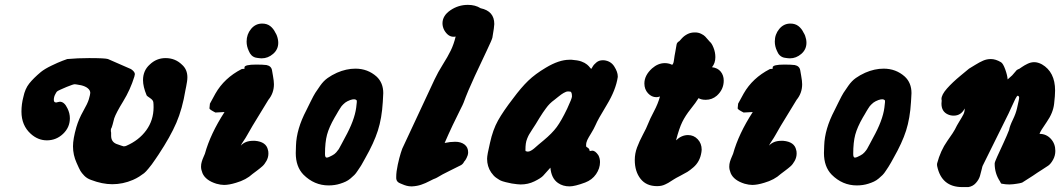

<svg xmlns="http://www.w3.org/2000/svg" viewBox="-20 -762 4318 782"><path d="M604.5 -345.7Q603.5 -354.5 590.8 -362.8Q578.1 -371.1 577.1 -374Q562.5 -409.2 562.5 -435.5Q562.5 -474.6 589.8 -499Q617.2 -525.4 654.3 -525.4Q693.4 -525.4 720.7 -499Q743.2 -479.5 743.2 -447.3Q743.2 -438.5 741.7 -429.2Q740.2 -419.9 738.3 -409.7Q736.3 -399.4 735.4 -395.5Q722.7 -318.4 698.2 -261.7Q673.8 -205.1 626 -132.8Q624 -129.9 612.8 -113.3Q601.6 -96.7 598.1 -92.3Q594.7 -87.9 584.5 -75.2Q574.2 -62.5 566.9 -56.6Q559.6 -50.8 547.4 -43Q535.2 -35.2 521.5 -29.3Q480.5 -11.7 437.5 -11.7Q396.5 -11.7 350.6 -29.3Q334 -35.2 323.2 -46.4Q312.5 -57.6 307.6 -65.9Q302.7 -74.2 292 -98.6Q277.3 -130.9 277.3 -166Q277.3 -196.3 291 -244.1Q300.8 -277.3 318.8 -309.1Q336.9 -340.8 341.8 -357.4Q347.7 -377.9 347.7 -383.8Q347.7 -388.7 344.7 -394.5Q333 -413.1 292 -418Q291 -418 288.1 -418.5Q285.2 -418.9 284.2 -418.9Q278.3 -418.9 252 -408.2Q245.1 -405.3 236.3 -401.4Q227.5 -397.5 224.1 -396Q220.7 -394.5 216.3 -392.1Q211.9 -389.6 210 -386.7Q208 -383.8 206.1 -379.9Q199.2 -368.2 199.2 -355.5Q199.2 -344.7 208 -344.7H210Q210.9 -344.7 215.8 -346.2Q220.7 -347.7 223.6 -347.7Q242.2 -347.7 254.9 -320.3Q264.6 -300.8 264.6 -280.3Q264.6 -243.2 236.8 -216.8Q209 -190.4 170.9 -190.4Q134.8 -190.4 105.5 -216.8Q67.4 -251 67.4 -307.6Q67.4 -337.9 75.2 -367.2Q82 -400.4 99.1 -421.9Q116.2 -443.4 146.5 -468.8Q162.1 -481.4 189.5 -494.6Q216.8 -507.8 234.9 -514.6Q252.9 -521.5 253.9 -521.5Q295.9 -525.4 342.8 -525.4Q408.2 -525.4 419.9 -521.5L513.7 -480.5Q529.3 -469.7 529.3 -460Q529.3 -458 527.3 -450.2Q510.7 -396.5 481.9 -349.6Q453.1 -302.7 445.3 -280.3Q441.4 -265.6 439 -255.9Q436.5 -246.1 435.1 -243.2Q433.6 -240.2 432.6 -238.3Q431.6 -236.3 431.6 -234.4Q431.6 -232.4 431.6 -226.6Q432.6 -224.6 432.6 -219.7V-209Q432.6 -184.6 454.1 -175.8Q481.4 -166 483.4 -166Q490.2 -166 494.1 -168Q545.9 -190.4 575.7 -231.4Q605.5 -272.5 605.5 -325.2Q605.5 -338.9 604.5 -345.7Z M1113.3 -587.9Q1113.3 -560.5 1092.3 -542.5Q1071.3 -524.4 1045.9 -524.4Q1042 -524.4 1038.1 -524.9Q1034.2 -525.4 1029.8 -525.9Q1025.4 -526.4 1021.5 -527.3Q1002 -532.2 993.2 -554.7Q984.4 -573.2 984.4 -592.8Q984.4 -622.1 1002.4 -644Q1020.5 -666 1047.9 -666Q1067.4 -666 1080.6 -655.8Q1093.8 -645.5 1101.6 -628.9Q1105.5 -623 1107.9 -616.2Q1110.4 -609.4 1111.8 -602.1Q1113.3 -594.7 1113.3 -587.9ZM857.4 -380.9Q893.6 -444.3 963.9 -480.5Q965.8 -481.4 971.7 -481.4Q976.6 -482.4 976.6 -483.4Q975.6 -484.4 975.6 -487.3Q975.6 -499 1023.4 -499Q1049.8 -499 1065.4 -497.1Q1085 -493.2 1087.9 -475.6Q1087.9 -474.6 1091.8 -453.1Q1095.7 -431.6 1095.7 -418.9Q1095.7 -382.8 1073.2 -355.5Q1065.4 -341.8 1035.6 -293.9Q1005.9 -246.1 986.3 -210.9Q980.5 -200.2 971.7 -187.5Q962.9 -174.8 960.9 -168.9Q978.5 -188.5 1010.7 -188.5H1018.6Q1064.5 -184.6 1071.3 -151.4Q1073.2 -146.5 1073.2 -136.7Q1073.2 -121.1 1065.4 -106.9Q1057.6 -92.8 1048.8 -85Q1040 -77.1 1026.4 -66.9Q1012.7 -56.6 1008.8 -53.7Q982.4 -29.3 941.4 -17.6Q913.1 -8.8 892.6 -8.8Q878.9 -8.8 861.3 -13.7Q817.4 -27.3 804.7 -56.6Q798.8 -71.3 798.8 -83Q798.8 -93.8 801.8 -103.5Q804.7 -113.3 809.1 -123Q813.5 -132.8 814.5 -135.7Q836.9 -216.8 894.5 -305.7L857.4 -303.7Q834 -315.4 833 -320.3Q833 -322.3 835 -339.8Z M1215.8 -50.8Q1184.6 -83 1184.6 -138.7Q1184.6 -144.5 1185.1 -154.3Q1185.5 -164.1 1185.5 -168.9Q1187.5 -236.3 1227.5 -312.5Q1230.5 -318.4 1244.1 -346.2Q1257.8 -374 1264.2 -383.8Q1270.5 -393.6 1284.2 -413.1Q1297.9 -432.6 1314.5 -444.3Q1331.1 -456.1 1352.5 -465.8Q1390.6 -482.4 1427.7 -482.4Q1477.5 -482.4 1513.7 -450.2Q1541 -424.8 1541 -382.8Q1541 -376 1540 -363.8Q1539.1 -351.6 1539.1 -346.7Q1535.2 -280.3 1519 -230Q1502.9 -179.7 1467.8 -118.2Q1464.8 -113.3 1458 -100.6Q1451.2 -87.9 1447.3 -82.5Q1443.4 -77.1 1436.5 -66.4Q1429.7 -55.7 1423.3 -49.3Q1417 -43 1407.7 -35.2Q1398.4 -27.3 1388.2 -22.5Q1377.9 -17.6 1365.2 -13.7Q1343.8 -6.8 1318.4 -6.8Q1259.8 -6.8 1215.8 -50.8ZM1342.8 -283.2Q1320.3 -244.1 1312 -213.4Q1303.7 -182.6 1303.7 -134.8Q1303.7 -120.1 1310.5 -120.1Q1317.4 -120.1 1333 -128.9Q1342.8 -133.8 1349.6 -141.6Q1356.4 -149.4 1359.9 -154.8Q1363.3 -160.2 1371.6 -176.3Q1379.9 -192.4 1384.8 -201.2Q1423.8 -271.5 1430.7 -323.2Q1434.6 -351.6 1432.6 -353.5Q1425.8 -361.3 1406.2 -354.5Q1400.4 -352.5 1395 -349.6Q1389.6 -346.7 1386.2 -344.2Q1382.8 -341.8 1377.9 -336.9Q1373 -332 1371.1 -329.6Q1369.1 -327.1 1364.3 -319.3Q1359.4 -311.5 1357.9 -309.1Q1356.4 -306.6 1350.6 -296.4Q1344.7 -286.1 1342.8 -283.2Z M1834 -184.6Q1857.4 -184.6 1872.1 -173.3Q1886.7 -162.1 1886.7 -141.6Q1886.7 -135.7 1884.8 -129.4Q1882.8 -123 1880.4 -118.7Q1877.9 -114.3 1876 -110.8Q1874 -107.4 1872.1 -105.5L1870.1 -103.5Q1867.2 -95.7 1858.4 -89.8Q1843.8 -82 1811.5 -66.4Q1779.3 -50.8 1760.7 -39.1L1754.9 -36.1Q1746.1 -33.2 1729.5 -24.4Q1712.9 -15.6 1695.8 -9.8Q1678.7 -3.9 1658.2 -2.9H1655.3Q1645.5 -2.9 1636.2 -5.4Q1627 -7.8 1619.6 -11.2Q1612.3 -14.6 1611.3 -14.6Q1594.7 -20.5 1593.8 -35.2V-42Q1593.8 -62.5 1600.1 -91.3Q1606.4 -120.1 1612.3 -138.7L1618.2 -156.2L1750 -438.5Q1763.7 -467.8 1783.7 -499.5Q1803.7 -531.2 1815.9 -556.2Q1828.1 -581.1 1835.9 -613.3Q1834 -612.3 1827.1 -612.3Q1804.7 -612.3 1789.1 -639.6Q1782.2 -653.3 1782.2 -667Q1782.2 -698.2 1814.5 -720.2Q1846.7 -742.2 1885.7 -742.2Q1916 -742.2 1937.5 -728.5Q1993.2 -716.8 1993.2 -664.1Q1993.2 -653.3 1985.4 -608.4Q1983.4 -599.6 1962.9 -556.6Q1942.4 -513.7 1913.6 -451.7Q1884.8 -389.6 1868.2 -343.8Q1866.2 -337.9 1854 -314Q1841.8 -290 1823.7 -252Q1805.7 -213.9 1791 -179.7Q1813.5 -184.6 1834 -184.6Z M2381.8 -146.5Q2382.8 -146.5 2386.2 -147.5Q2389.6 -148.4 2392.6 -148.4Q2404.3 -148.4 2417 -129.9Q2423.8 -117.2 2423.8 -101.6Q2423.8 -76.2 2407.7 -52.7Q2391.6 -29.3 2363.3 -18.6Q2321.3 -2.9 2299.8 -2.9Q2272.5 -2.9 2252.9 -16.6Q2225.6 -35.2 2221.7 -79.1Q2201.2 -55.7 2191.9 -45.9Q2182.6 -36.1 2156.7 -23.4Q2130.9 -10.7 2100.6 -10.7Q2089.8 -10.7 2064.5 -14.6Q2063.5 -14.6 2053.2 -17.1Q2043 -19.5 2040 -20Q2037.1 -20.5 2027.8 -23.4Q2018.6 -26.4 2014.2 -29.3Q2009.8 -32.2 2002.9 -36.6Q1996.1 -41 1990.7 -46.9Q1985.4 -52.7 1980.5 -59.6Q1963.9 -84 1963.9 -115.2Q1963.9 -130.9 1975.6 -179.7Q1987.3 -233.4 2008.3 -271Q2029.3 -308.6 2069.3 -360.4Q2102.5 -405.3 2131.3 -433.1Q2160.2 -460.9 2203.1 -486.3Q2256.8 -518.6 2298.8 -518.6H2308.6Q2320.3 -517.6 2330.1 -516.1Q2339.8 -514.6 2347.7 -511.7Q2355.5 -508.8 2360.8 -505.9Q2366.2 -502.9 2371.1 -499Q2376 -495.1 2377.9 -492.7Q2379.9 -490.2 2383.3 -486.3Q2386.7 -482.4 2387.7 -481.4Q2388.7 -481.4 2393.6 -490.2Q2398.4 -499 2409.2 -507.8Q2419.9 -516.6 2434.6 -516.6H2439.5Q2467.8 -513.7 2481.9 -491.2Q2496.1 -468.8 2496.1 -451.2V-448.2Q2488.3 -395.5 2451.2 -334.5Q2414.1 -273.4 2406.2 -253.9Q2398.4 -236.3 2387.7 -219.2Q2377 -202.1 2372.1 -191.9Q2367.2 -181.6 2367.2 -170.9V-166Q2367.2 -164.1 2374 -160.2Q2380.9 -156.2 2381.8 -146.5ZM2121.1 -146.5Q2127 -144.5 2129.9 -144.5Q2135.7 -144.5 2142.6 -148.4Q2149.4 -152.3 2155.3 -157.2Q2161.1 -162.1 2173.3 -172.9Q2185.5 -183.6 2194.3 -190.4Q2228.5 -218.8 2247.6 -244.6Q2266.6 -270.5 2290 -319.3Q2309.6 -361.3 2309.6 -369.1Q2309.6 -385.7 2303.7 -388.7Q2300.8 -389.6 2294.9 -389.6Q2290 -389.6 2285.6 -388.2Q2281.2 -386.7 2275.4 -383.3Q2269.5 -379.9 2265.6 -377Q2261.7 -374 2252.9 -367.2Q2244.1 -360.4 2238.3 -355.5Q2227.5 -347.7 2219.2 -339.4Q2210.9 -331.1 2203.6 -320.8Q2196.3 -310.5 2191.4 -303.7Q2186.5 -296.9 2177.2 -281.7Q2168 -266.6 2162.1 -256.8Q2157.2 -249 2147.9 -234.9Q2138.7 -220.7 2135.3 -214.8Q2131.8 -209 2127.4 -198.2Q2123 -187.5 2121.6 -176.8Q2120.1 -166 2120.1 -151.4Q2120.1 -146.5 2121.1 -146.5Z M2656.2 -3.9Q2612.3 -3.9 2588.9 -33.7Q2565.4 -63.5 2565.4 -110.4Q2565.4 -136.7 2574.7 -161.6Q2584 -186.5 2598.6 -213.9Q2613.3 -241.2 2619.1 -256.8Q2627 -277.3 2643.6 -308.6Q2660.2 -339.8 2668 -369.1Q2660.2 -366.2 2653.3 -366.2Q2633.8 -366.2 2619.1 -382.3Q2604.5 -398.4 2604.5 -421.9Q2604.5 -455.1 2635.7 -483.4Q2660.2 -504.9 2687.5 -504.9Q2695.3 -504.9 2702.1 -503.4Q2709 -502 2712.9 -500L2717.8 -498Q2719.7 -500 2720.7 -501.5Q2721.7 -502.9 2722.7 -505.9Q2723.6 -508.8 2724.1 -511.7Q2724.6 -514.6 2725.6 -521.5Q2726.6 -528.3 2727.5 -534.7Q2728.5 -541 2731 -553.7Q2733.4 -566.4 2735.4 -579.1Q2736.3 -588.9 2747.1 -594.7Q2748 -595.7 2757.3 -606Q2766.6 -616.2 2779.8 -623Q2793 -629.9 2809.6 -629.9H2811.5Q2824.2 -629.9 2835.4 -624.5Q2846.7 -619.1 2852.1 -613.3Q2857.4 -607.4 2863.8 -600.1Q2870.1 -592.8 2871.1 -591.8Q2878.9 -585.9 2886.2 -567.4Q2893.6 -548.8 2893.6 -529.3Q2893.6 -504.9 2879.9 -488.3Q2903.3 -485.4 2915.5 -470.2Q2927.7 -455.1 2927.7 -433.6Q2927.7 -397.5 2899.4 -372.1Q2879.9 -355.5 2854.5 -355.5Q2835.9 -355.5 2825.2 -362.3Q2814.5 -344.7 2793 -317.9Q2771.5 -291 2758.8 -265.1Q2746.1 -239.3 2733.4 -190.4Q2755.9 -211.9 2782.2 -211.9Q2805.7 -211.9 2821.8 -194.8Q2837.9 -177.7 2837.9 -152.3Q2837.9 -150.4 2837.4 -147.5Q2836.9 -144.5 2836.9 -142.6Q2834 -123 2825.7 -107.4Q2817.4 -91.8 2803.7 -80.1Q2790 -68.4 2779.8 -62Q2769.5 -55.7 2750.5 -45.9Q2731.4 -36.1 2725.6 -32.2Q2723.6 -31.2 2714.8 -25.4Q2706.1 -19.5 2701.7 -17.1Q2697.3 -14.6 2689 -10.7Q2680.7 -6.8 2672.9 -5.4Q2665 -3.9 2656.2 -3.9Z M3264.6 -587.9Q3264.6 -560.5 3243.7 -542.5Q3222.7 -524.4 3197.3 -524.4Q3193.4 -524.4 3189.5 -524.9Q3185.5 -525.4 3181.2 -525.9Q3176.8 -526.4 3172.9 -527.3Q3153.3 -532.2 3144.5 -554.7Q3135.7 -573.2 3135.7 -592.8Q3135.7 -622.1 3153.8 -644Q3171.9 -666 3199.2 -666Q3218.8 -666 3231.9 -655.8Q3245.1 -645.5 3252.9 -628.9Q3256.8 -623 3259.3 -616.2Q3261.7 -609.4 3263.2 -602.1Q3264.6 -594.7 3264.6 -587.9ZM3008.8 -380.9Q3044.9 -444.3 3115.2 -480.5Q3117.2 -481.4 3123 -481.4Q3127.9 -482.4 3127.9 -483.4Q3127 -484.4 3127 -487.3Q3127 -499 3174.8 -499Q3201.2 -499 3216.8 -497.1Q3236.3 -493.2 3239.3 -475.6Q3239.3 -474.6 3243.2 -453.1Q3247.1 -431.6 3247.1 -418.9Q3247.1 -382.8 3224.6 -355.5Q3216.8 -341.8 3187 -293.9Q3157.2 -246.1 3137.7 -210.9Q3131.8 -200.2 3123 -187.5Q3114.3 -174.8 3112.3 -168.9Q3129.9 -188.5 3162.1 -188.5H3169.9Q3215.8 -184.6 3222.7 -151.4Q3224.6 -146.5 3224.6 -136.7Q3224.6 -121.1 3216.8 -106.9Q3209 -92.8 3200.2 -85Q3191.4 -77.1 3177.7 -66.9Q3164.1 -56.6 3160.2 -53.7Q3133.8 -29.3 3092.8 -17.6Q3064.5 -8.8 3043.9 -8.8Q3030.3 -8.8 3012.7 -13.7Q2968.8 -27.3 2956.1 -56.6Q2950.2 -71.3 2950.2 -83Q2950.2 -93.8 2953.1 -103.5Q2956.1 -113.3 2960.4 -123Q2964.8 -132.8 2965.8 -135.7Q2988.3 -216.8 3045.9 -305.7L3008.8 -303.7Q2985.4 -315.4 2984.4 -320.3Q2984.4 -322.3 2986.3 -339.8Z M3367.2 -50.8Q3335.9 -83 3335.9 -138.7Q3335.9 -144.5 3336.4 -154.3Q3336.9 -164.1 3336.9 -168.9Q3338.9 -236.3 3378.9 -312.5Q3381.8 -318.4 3395.5 -346.2Q3409.2 -374 3415.5 -383.8Q3421.9 -393.6 3435.5 -413.1Q3449.2 -432.6 3465.8 -444.3Q3482.4 -456.1 3503.9 -465.8Q3542 -482.4 3579.1 -482.4Q3628.9 -482.4 3665 -450.2Q3692.4 -424.8 3692.4 -382.8Q3692.4 -376 3691.4 -363.8Q3690.4 -351.6 3690.4 -346.7Q3686.5 -280.3 3670.4 -230Q3654.3 -179.7 3619.1 -118.2Q3616.2 -113.3 3609.4 -100.6Q3602.5 -87.9 3598.6 -82.5Q3594.7 -77.1 3587.9 -66.4Q3581.1 -55.7 3574.7 -49.3Q3568.4 -43 3559.1 -35.2Q3549.8 -27.3 3539.6 -22.5Q3529.3 -17.6 3516.6 -13.7Q3495.1 -6.8 3469.7 -6.8Q3411.1 -6.8 3367.2 -50.8ZM3494.1 -283.2Q3471.7 -244.1 3463.4 -213.4Q3455.1 -182.6 3455.1 -134.8Q3455.1 -120.1 3461.9 -120.1Q3468.8 -120.1 3484.4 -128.9Q3494.1 -133.8 3501 -141.6Q3507.8 -149.4 3511.2 -154.8Q3514.6 -160.2 3522.9 -176.3Q3531.2 -192.4 3536.1 -201.2Q3575.2 -271.5 3582 -323.2Q3585.9 -351.6 3584 -353.5Q3577.1 -361.3 3557.6 -354.5Q3551.8 -352.5 3546.4 -349.6Q3541 -346.7 3537.6 -344.2Q3534.2 -341.8 3529.3 -336.9Q3524.4 -332 3522.5 -329.6Q3520.5 -327.1 3515.6 -319.3Q3510.7 -311.5 3509.3 -309.1Q3507.8 -306.6 3502 -296.4Q3496.1 -286.1 3494.1 -283.2Z M4081.1 -286.1 3982.4 -86.9Q3981.4 -85.9 3978.5 -72.8Q3975.6 -59.6 3971.2 -44.9Q3966.8 -30.3 3954.6 -16.6Q3942.4 -2.9 3923.8 0H3899.4Q3814.5 0 3796.9 -85.9Q3795.9 -91.8 3796.9 -96.7Q3810.5 -148.4 3838.4 -188Q3866.2 -227.5 3869.1 -234.4Q3877 -251 3887.7 -268.1Q3898.4 -285.2 3903.8 -295.9Q3909.2 -306.6 3909.2 -320.3Q3894.5 -291 3864.3 -291Q3851.6 -291 3840.8 -295.9Q3814.5 -307.6 3814.5 -339.8L3815.4 -352.5Q3815.4 -353.5 3814.9 -355.5Q3814.5 -357.4 3814.5 -358.4Q3814.5 -376 3836.9 -401.4Q3859.4 -426.8 3892.6 -454.1Q3925.8 -481.4 3926.8 -482.4Q3933.6 -486.3 3951.7 -497.6Q3969.7 -508.8 3984.4 -515.1Q3999 -521.5 4015.6 -521.5Q4035.2 -521.5 4056.6 -508.8Q4065.4 -503.9 4074.2 -479.5Q4083 -455.1 4084 -438.5L4102.5 -455.1L4121.1 -476.6Q4127 -480.5 4130.9 -481.4Q4132.8 -482.4 4142.6 -489.3Q4152.3 -496.1 4165.5 -502.4Q4178.7 -508.8 4192.4 -508.8Q4207 -508.8 4223.6 -500Q4277.3 -468.8 4277.3 -393.6Q4277.3 -373 4273.4 -339.8Q4269.5 -302.7 4243.2 -265.1Q4216.8 -227.5 4213.9 -216.8Q4241.2 -216.8 4259.8 -196.8Q4278.3 -176.8 4278.3 -147.5Q4278.3 -127.9 4269 -111.3Q4259.8 -94.7 4249.5 -87.4Q4239.3 -80.1 4224.1 -70.8Q4209 -61.5 4205.1 -58.6Q4199.2 -53.7 4143.6 -18.6L4140.6 -17.6Q4137.7 -16.6 4132.8 -15.6Q4127.9 -14.6 4121.6 -13.7Q4115.2 -12.7 4106.9 -11.7Q4098.6 -10.7 4090.8 -10.7Q4076.2 -10.7 4060.5 -13.7Q4058.6 -13.7 4057.6 -14.6Q4056.6 -15.6 4056.2 -16.6Q4055.7 -17.6 4054.7 -19.5Q4053.7 -21.5 4052.7 -23.4Q4031.2 -55.7 4031.2 -95.7Q4031.2 -101.6 4041.5 -124Q4051.8 -146.5 4066.9 -179.2Q4082 -211.9 4089.8 -232.4Q4092.8 -249 4105 -273.9Q4117.2 -298.8 4122.1 -320.3Q4124 -328.1 4126 -337.9Q4127.9 -347.7 4129.4 -353.5Q4130.9 -359.4 4130.9 -363.3Q4130.9 -371.1 4125 -372.1Q4122.1 -372.1 4115.2 -358.9Q4108.4 -345.7 4097.7 -321.3Q4086.9 -296.9 4081.1 -286.1Z"/></svg>

Font: Essays1743
Style: BoldItalic
Weight: 700
Italic angle: -10°
Designer: Based on the typeface in a 1743 English translation of the essays of Montaigne.  PostScript/TrueType font designed by Jo
Version: Version 002.100